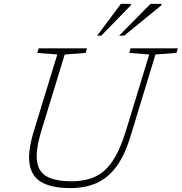

<svg xmlns="http://www.w3.org/2000/svg" viewBox="-20 -955 932 985"><path d="M192.5 -285Q162.5 -186 169.8 -129.2Q177 -72.5 221.5 -48.8Q266 -25 346.5 -25Q417 -25 468.5 -48.8Q520 -72.5 558.2 -129.8Q596.5 -187 627 -287L745.5 -675.5L643 -683.5L650 -707H892.5L885 -683.5L777.5 -675.5L650 -257Q620 -158 576.5 -99.5Q533 -41 474.5 -15.5Q416 10 340.5 10Q252 10 198.5 -17.2Q145 -44.5 132.5 -108.8Q120 -173 154 -284L274 -675.5L171 -683.5L178.5 -707H426.5L419 -683.5L312 -675.5ZM591 -772 752 -935H809.5L807 -927L617 -772ZM478.5 -772 600 -935H653L650.5 -927L499.5 -772Z"/></svg>

Font: Newsreader Caption ExtraLight
Style: Italic
Weight: 275
Italic angle: -17°
Designer: Hugues Gentile
Foundry: Production Type
Version: Version 1.001